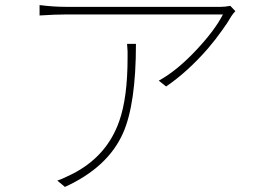

<svg xmlns="http://www.w3.org/2000/svg" viewBox="-20 -719 1040 757"><path d="M516 -546Q516 -309 465 -194Q405 -59 236 18L206 -7Q222 -12 244 -23Q264 -32 280 -41Q404 -110 450 -241Q483 -334 483 -491V-517Q482 -533 481 -546ZM908 -675 900 -666Q895 -660 892 -655Q878 -630 856 -600Q830 -563 800 -528Q721 -437 635 -378L606 -401Q679 -441 757 -525Q827 -600 859 -662H241Q198 -662 136 -658V-699Q190 -692 241 -692H851Q868 -692 888 -696Z"/></svg>

Font: Noto Sans CJK TC Thin
Style: Regular
Weight: 250
Designer: Ryoko NISHIZUKA ???? (kana & ideographs); Paul D. Hunt (Latin, Greek & Cyrillic); Wenlong ZHANG ??? (bopomofo); Sandoll 
Foundry: Adobe Systems Incorporated
Version: Version 1.004 January 19, 2016